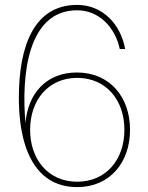

<svg xmlns="http://www.w3.org/2000/svg" viewBox="-20 -752 604 784"><path d="M295 12C429 12 511 -89 511 -222C511 -356 428 -456 294 -456C168 -456 94 -369 84 -250C67 -441 91 -710 295 -710C384 -710 450 -641 469 -552H491C473 -652 400 -732 295 -732C121 -732 57 -568 57 -353C57 -222 84 -100 158 -36C192 -6 237 12 295 12ZM103 -222C103 -344 178 -434 295 -434C413 -434 488 -344 488 -222C488 -100 413 -10 295 -10C178 -10 103 -100 103 -222Z"/></svg>

Font: Aspekta 50
Style: Regular
Weight: 50
Designer: Ivo Dolenc
Version: Version 2.000